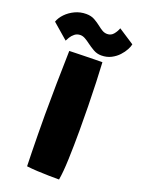

<svg xmlns="http://www.w3.org/2000/svg" viewBox="-240 -949 762 1034"><g transform="rotate(20 140.5 -432.0)"><path d="M235.5 12Q210.5 12 177.5 11.5Q144.5 11 111 9.2Q77.5 7.5 49.5 4Q48.5 -26 47.5 -74.2Q46.5 -122.5 45.8 -179.2Q45 -236 45 -290Q45 -375.5 46.5 -468.2Q48 -561 50.5 -657.5Q61 -658 84.2 -658.5Q107.5 -659 136.5 -659.8Q165.5 -660.5 193 -661Q220.5 -661.5 239 -661.5Q242 -613 244.2 -548.8Q246.5 -484.5 247.8 -413.8Q249 -343 249 -274Q249 -185.5 246.2 -109Q243.5 -32.5 235.5 12ZM-75.5 -779.5Q-67 -804 -45.8 -826Q-24.5 -848 5.2 -862Q35 -876 69 -876Q97.5 -876 117.8 -864.5Q138 -853 154.5 -840Q168 -829 181.5 -821Q195 -813 210.5 -813Q232.5 -813 246.5 -830Q260.5 -847 267 -866L357.5 -807Q355.5 -794.5 345.5 -775.5Q335.5 -756.5 318.2 -737.8Q301 -719 276.2 -706.2Q251.5 -693.5 220 -693.5Q195.5 -693.5 174.5 -705.5Q153.5 -717.5 135.5 -731Q120.5 -742.5 106.2 -750.5Q92 -758.5 78.5 -758.5Q59.5 -758.5 46 -747.8Q32.5 -737 24.5 -723.8Q16.5 -710.5 13 -703Z"/></g></svg>

Font: Grandstander Black
Style: Regular
Weight: 900
Designer: Tyler Finck
Foundry: Etcetera Type Co
Version: Version 1.200; ttfautohint (v1.8.3)